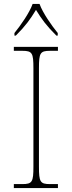

<svg xmlns="http://www.w3.org/2000/svg" viewBox="-20 -951 365 971"><path d="M53 -784V-771H60C110 -821 132 -852 162 -901C192 -852 215 -821 265 -771H272V-784C241 -822 196 -886 180 -931H145C129 -886 84 -822 53 -784ZM50 0H273V-20H233C183 -20 177 -31 177 -108V-606C177 -683 183 -694 233 -694H273V-714H50V-694H93C143 -694 149 -683 149 -606V-108C149 -31 143 -20 93 -20H50Z"/></svg>

Font: Noto Serif Georgian Thin
Style: Regular
Weight: 100
Designer: Monotype Design Team, Akaki Razmadze
Foundry: Google LLC
Version: Version 2.003